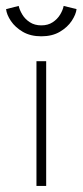

<svg xmlns="http://www.w3.org/2000/svg" viewBox="-61 -612 272 632"><path d="M59 0V-410.5H91V0ZM75 -492.5Q39.5 -492.5 14.2 -507.2Q-11 -522 -25 -542.8Q-39 -563.5 -41 -582L0.5 -592.5Q3.5 -579 12.5 -564Q21.5 -549 37.2 -538.8Q53 -528.5 75 -528.5Q97 -528.5 112.5 -538.8Q128 -549 137 -564Q146 -579 148.5 -592.5L191 -582Q189 -564.5 175.2 -543.5Q161.5 -522.5 136.2 -507.5Q111 -492.5 75 -492.5Z"/></svg>

Font: League Spartan Thin
Style: Regular
Weight: 100
Foundry: The League of Moveable Type
Version: Version 2.002